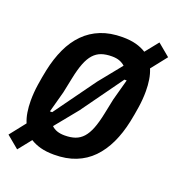

<svg xmlns="http://www.w3.org/2000/svg" viewBox="-148 -866 952 1035"><g transform="rotate(20 328.0 -349.0)"><path d="M175 -200 346 -437 451 -567Q438 -579 420 -586Q402 -593 376 -593Q341 -593 315.5 -584Q290 -575 271 -554Q252 -533 238 -497.5Q224 -462 213 -408L195 -321L162 -200ZM280 -105Q315 -105 340.5 -114Q366 -123 385 -144Q404 -165 418 -200.5Q432 -236 443 -290L461 -377L494 -498H481L310 -260L205 -131Q231 -105 280 -105ZM262 12Q217 12 184 3Q151 -6 126 -22L66 53L-5 -6L66 -96Q55 -122 50 -153.5Q45 -185 45 -219Q45 -265 52 -311.5Q59 -358 68 -401Q83 -472 109.5 -529Q136 -586 176 -626.5Q216 -667 270 -688.5Q324 -710 394 -710Q439 -710 472 -701Q505 -692 530 -676L590 -751L661 -692L590 -602Q601 -576 606 -544.5Q611 -513 611 -479Q611 -433 604 -386.5Q597 -340 588 -297Q573 -226 546 -169Q519 -112 479.5 -71.5Q440 -31 386 -9.5Q332 12 262 12Z"/></g></svg>

Font: IBM Plex Sans Cond
Style: Bold Italic
Weight: 700
Width: 3
Italic angle: -11°
Designer: Mike Abbink, Paul van der Laan, Pieter van Rosmalen
Foundry: Bold Monday
Version: Version 1.3